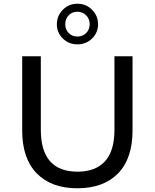

<svg xmlns="http://www.w3.org/2000/svg" viewBox="-20 -1002 831 1030"><path d="M99 -302V-700H199V-306Q199 -81 396 -81Q492 -81 543 -136.5Q594 -192 594 -306V-700H691V-302Q691 -151 613 -71.5Q535 8 395 8Q255 8 177 -72Q99 -152 99 -302ZM285 -872Q285 -917 317 -949.5Q349 -982 395 -982Q442 -982 474 -949.5Q506 -917 506 -872Q506 -827 474 -795.5Q442 -764 395 -764Q349 -764 317 -795.5Q285 -827 285 -872ZM461 -872Q461 -901 442 -920Q423 -939 395 -939Q367 -939 348.5 -920Q330 -901 330 -872Q330 -844 348.5 -825Q367 -806 395 -806Q424 -806 442.5 -825Q461 -844 461 -872Z"/></svg>

Font: APTA Sans Medium
Style: Bold
Weight: 500
Version: Version 7.200